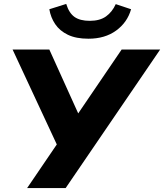

<svg xmlns="http://www.w3.org/2000/svg" viewBox="-20 -957 835 977"><path d="M118 0 269 -222 44 -705H231L378 -380L599 -705H795L314 0ZM430 -760Q367 -760 325.5 -780Q284 -800 261 -834Q238 -868 231 -910L317 -937Q331 -891 359 -871Q387 -851 437 -851Q488 -851 519.5 -873.5Q551 -896 569 -936L647 -910Q628 -843 571 -801.5Q514 -760 430 -760Z"/></svg>

Font: Mulish Black
Style: Italic
Weight: 900
Italic angle: -9°
Designer: Vernon Adams
Foundry: Vernon Adams
Version: Version 3.603; ttfautohint (v1.8.3)